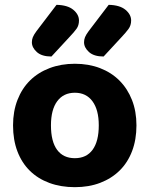

<svg xmlns="http://www.w3.org/2000/svg" viewBox="-20 -760 620 795"><path d="M545 -241Q545 -182 527 -134.5Q509 -87 475.5 -54Q442 -21 395 -3Q348 15 290 15Q232 15 184.5 -2.5Q137 -20 103.5 -53Q70 -86 52 -133.5Q34 -181 34 -241Q34 -299 52.5 -346.5Q71 -394 104.5 -427Q138 -460 185.5 -478Q233 -496 290 -496Q347 -496 394 -478Q441 -460 474.5 -426.5Q508 -393 526.5 -346Q545 -299 545 -241ZM290 -376Q243 -376 217 -341Q191 -306 191 -241Q191 -174 216.5 -139.5Q242 -105 290 -105Q338 -105 363.5 -140Q389 -175 389 -241Q389 -305 363 -340.5Q337 -376 290 -376ZM214 -740Q260 -739 283.5 -719.5Q307 -700 307 -675Q307 -655 297 -641Q287 -627 267 -606L193 -526Q153 -526 132.5 -544.5Q112 -563 112 -585Q112 -596 116 -606Q120 -616 131 -631ZM430 -740Q476 -739 499.5 -719.5Q523 -700 523 -675Q523 -655 512 -640Q501 -625 483 -606L409 -526Q369 -526 348.5 -544.5Q328 -563 328 -585Q328 -596 332 -606Q336 -616 347 -631Z"/></svg>

Font: Baloo 2
Style: Bold
Weight: 700
Designer: Sarang Kulkarni and Ek Type
Foundry: Ek Type
Version: Version 1.640;hotconv 1.0.111;makeotfexe 2.5.65597; ttfautoh